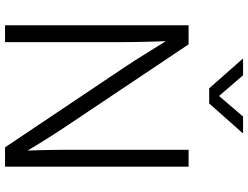

<svg xmlns="http://www.w3.org/2000/svg" viewBox="-131 -852 983 761"><g transform="rotate(90 360.5 -471.5)"><path d="M80.1 0V-727.5H155.8L489.3 -229Q502 -210 518.3 -184.3Q534.7 -158.7 552.2 -130.1Q569.8 -101.6 586.9 -72.3L577.6 -63Q576.7 -91.3 575.7 -123.3Q574.7 -155.3 574.2 -184.8Q573.7 -214.4 573.7 -233.9V-727.5H640.6V0H564L253.4 -463.4Q238.8 -484.9 220.5 -513.4Q202.1 -542 180.2 -577.6Q158.2 -613.3 131.8 -655.8L142.1 -668Q144 -622.1 145 -583.7Q146 -545.4 146.5 -515.1Q147 -484.9 147 -463.9V0ZM278.3 -943.4 360.4 -848.1 441.9 -943.4H507.8V-941.9L390.1 -809.1H330.1L212.9 -941.9V-943.4Z"/></g></svg>

Font: Inter 28pt Light
Style: Regular
Weight: 300
Designer: Rasmus Andersson
Foundry: rsms
Version: Version 4.001;git-66647c0bb